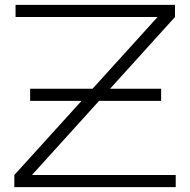

<svg xmlns="http://www.w3.org/2000/svg" viewBox="-20 -770 783 790"><path d="M104 -405H643V-355H104ZM39 0V-50L661 -736L676 -700H44V-750H700V-700L79 -14L63 -50H703V0Z"/></svg>

Font: Unbounded ExtraLight
Style: Regular
Weight: 250
Designer: Luke Prowse, Jean-Baptiste Morizot, Fátima Lázaro, Florian Runge
Foundry: NaN
Version: Version 1.701;gftools[0.9.28.dev5+ged2979d]